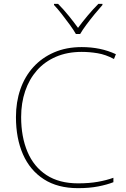

<svg xmlns="http://www.w3.org/2000/svg" viewBox="-20 -969 654 999"><path d="M405 -699Q330 -699 271 -673.5Q212 -648 172 -602.5Q132 -557 111 -495Q90 -433 90 -360Q90 -257 123 -179Q156 -101 222 -58Q288 -15 386 -15Q444 -15 489 -23Q534 -31 570 -44V-21Q537 -8 491 1Q445 10 386 10Q280 10 208 -36.5Q136 -83 99.5 -166Q63 -249 63 -360Q63 -438 86 -504.5Q109 -571 153.5 -620Q198 -669 261.5 -696.5Q325 -724 405 -724Q454 -724 498 -715Q542 -706 583 -687L573 -662Q530 -685 488 -692Q446 -699 405 -699ZM375 -792Q363 -813 343 -840.5Q323 -868 301.5 -895.5Q280 -923 261 -943V-949H282Q310 -921 337.5 -887Q365 -853 386 -824Q407 -853 435.5 -887Q464 -921 492 -949H513V-943Q495 -923 472.5 -895.5Q450 -868 429.5 -840.5Q409 -813 397 -792Z"/></svg>

Font: Noto Sans Hebrew Thin
Style: Regular
Weight: 250
Designer: Monotype Design Team
Foundry: Monotype Imaging Inc.
Version: Version 2.003